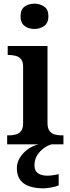

<svg xmlns="http://www.w3.org/2000/svg" viewBox="-20 -787 381 1047"><path d="M168 -629Q136 -629 114 -645.5Q92 -662 92 -698Q92 -735 114 -751Q136 -767 168 -767Q198 -767 221 -751Q244 -735 244 -698Q244 -662 221 -645.5Q198 -629 168 -629ZM19 0V-49H31Q48 -49 65.5 -53.5Q83 -58 94.5 -72Q106 -86 106 -115V-423Q106 -451 94.5 -464.5Q83 -478 65.5 -482.5Q48 -487 31 -487H22V-536H239V-117Q239 -87 250.5 -72.5Q262 -58 279 -53.5Q296 -49 313 -49H326V0ZM217 240Q148 240 110 213.5Q72 187 72 130Q72 99 89 72Q106 45 133 26Q160 7 190 0H261Q240 6 218.5 21.5Q197 37 182.5 60Q168 83 168 115Q168 145 187.5 158Q207 171 237 171Q250 171 266 169Q282 167 300 163V224Q284 231 258.5 235.5Q233 240 217 240Z"/></svg>

Font: Noto Naskh Arabic UI Semi
Style: Bold
Weight: 700
Designer: Monotype Design Team, David Williams, Mohamad Dakak and Nizar Qandah
Foundry: Monotype Imaging Inc.
Version: Version 2.014; ttfautohint (v1.8.4.7-5d5b)